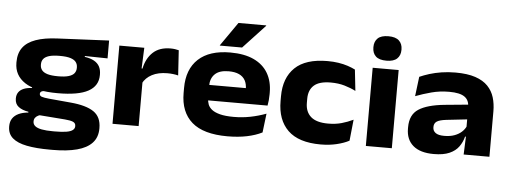

<svg xmlns="http://www.w3.org/2000/svg" viewBox="-54 -843 3163 1189"><g transform="rotate(5 1527.0 -248.5)"><path d="M306.6 -159.1Q167.4 -159.1 101.3 -202.8Q35.3 -246.5 35.3 -324.4V-329Q35.3 -384 61.6 -419.6Q87.9 -455.1 141.5 -474.1Q195.1 -493.1 275.9 -496.6L595.2 -511.8V-400.8L454 -403.2V-397.9Q489.8 -392.6 512.4 -379.9Q535.1 -367.1 546 -346.8Q556.9 -326.5 556.9 -297.7V-293.5Q556.9 -226.3 495.9 -192.7Q434.9 -159.1 306.6 -159.1ZM298.4 78.3H309.9Q353.1 78.3 380.1 73.9Q407.1 69.5 419.7 59.7Q432.4 50 432.4 35.4V33.7Q432.4 15.6 415.5 8.5Q398.6 1.4 365 -1.2L187.6 -14.9L227.9 -18.7Q212.2 -16.2 199.7 -10.6Q187.2 -4.9 180 4.5Q172.8 13.9 172.8 27.6V28.6Q172.8 45.6 186.2 56.6Q199.6 67.6 227.3 73Q255.1 78.3 298.4 78.3ZM287.6 193.3Q203.5 193.3 144.7 181.8Q86 170.3 55.5 143.9Q25 117.4 25 72.4V70.6Q25 41.8 38.1 22.1Q51.1 2.5 75.9 -9.2Q100.7 -20.8 135.7 -23.8V-28.8Q96.3 -35.3 73.7 -52.9Q51 -70.4 51 -103.5V-104.3Q51 -127.1 61.9 -142.8Q72.7 -158.5 93.9 -167.3Q115.1 -176 145.4 -177.2V-195.4L275.6 -165.3L233.3 -165.7Q213.2 -165.4 204.9 -160.5Q196.6 -155.5 196.6 -146.1V-145.6Q196.6 -133.1 210.5 -128.4Q224.3 -123.7 255.9 -120.6L392.3 -108.2Q488.3 -99.7 535.5 -67.6Q582.7 -35.4 582.7 33.8V36.5Q582.7 91.3 550.4 126Q518 160.8 456.4 177Q394.8 193.3 307.4 193.3ZM299.5 -263.7Q341.4 -263.7 365.5 -271.1Q389.6 -278.4 400.2 -292.2Q410.8 -306 410.8 -325V-329Q410.8 -347.7 400.4 -361.5Q390.1 -375.3 366.2 -382.9Q342.2 -390.5 300.6 -390.5H298.5Q256.6 -390.5 232.3 -382.9Q208 -375.2 197.8 -361.6Q187.5 -348.1 187.5 -329V-325.2Q187.5 -306.1 198.2 -292.4Q208.8 -278.6 233.1 -271.1Q257.4 -263.7 299.5 -263.7Z M819.8 -264.2 781 -356.9H816.2Q829.6 -421.2 869.9 -458.7Q910.1 -496.1 979.1 -496.1Q994.6 -496.1 1007.2 -494.1Q1019.8 -492.1 1030.1 -489.5L1040 -333.6Q1026.2 -337.4 1008.5 -339.4Q990.7 -341.5 973.2 -341.5Q916 -341.5 877 -320.9Q838 -300.3 819.8 -264.2ZM661.1 0V-486.1H816.2L809.3 -323L823.5 -321.2V0Z M1376.2 15.2Q1227 15.2 1155 -47.4Q1083.1 -110.1 1083.1 -228.6V-259.2Q1083.1 -376.3 1151.7 -439.9Q1220.3 -503.4 1349.8 -503.4Q1437.5 -503.4 1496.3 -475.9Q1555 -448.4 1584.7 -397.5Q1614.3 -346.6 1614.3 -277.4V-266Q1614.3 -248.1 1612.5 -229.3Q1610.6 -210.5 1607.8 -196H1460.2Q1462.8 -219.3 1463.8 -243.2Q1464.8 -267.2 1464.8 -285.2Q1464.8 -317.9 1452.3 -340.5Q1439.7 -363.1 1414.3 -374.9Q1388.9 -386.7 1349.8 -386.7Q1292.3 -386.7 1264.4 -359.6Q1236.4 -332.6 1236.4 -284.1V-252.9L1237.6 -238.3V-208.3Q1237.6 -189.1 1244.1 -171.4Q1250.7 -153.6 1268.5 -139.3Q1286.4 -125.1 1319.4 -116.5Q1352.3 -107.9 1405.1 -107.9Q1458.1 -107.9 1508.3 -117.9Q1558.6 -127.9 1605.7 -145.6L1591.4 -27.6Q1551 -7.2 1496.9 4Q1442.8 15.2 1376.2 15.2ZM1162.1 -196V-292.1H1575.8V-196ZM1383.8 -690H1556.2V-687.2L1419.3 -540.4H1281V-542.4Z M1955.4 15.2Q1818.8 15.2 1752.2 -49.3Q1685.6 -113.8 1685.6 -231.2V-260.4Q1685.6 -375.1 1752 -439.1Q1818.4 -503 1954.2 -503Q1990.2 -503 2021.9 -498.2Q2053.7 -493.3 2080.4 -484.5Q2107.1 -475.6 2127.2 -465.4L2141.6 -333.8Q2110.4 -349.8 2072 -361.1Q2033.7 -372.4 1985.7 -372.4Q1914.3 -372.4 1881.6 -343.2Q1848.8 -313.9 1848.8 -259.4V-234.1Q1848.8 -178.5 1883.4 -148Q1918.1 -117.6 1990.1 -117.6Q2037.1 -117.6 2074.5 -128.2Q2112 -138.8 2146.2 -155.3L2132.5 -23.7Q2101.4 -7 2055.6 4.1Q2009.8 15.2 1955.4 15.2Z M2235.9 0V-486.1H2397.4V0ZM2316.7 -537.1Q2270.9 -537.1 2250.1 -557.1Q2229.2 -577.1 2229.2 -611.8V-614.5Q2229.2 -648.8 2250.1 -669Q2270.9 -689.1 2316.7 -689.1Q2361.3 -689.1 2382.5 -669Q2403.8 -648.8 2403.8 -614.5V-611.8Q2403.8 -577.1 2382.5 -557.1Q2361.3 -537.1 2316.7 -537.1Z M2843.9 0 2849 -128.9 2846.7 -143.9V-274.7L2845.8 -297Q2845.8 -338.4 2816.5 -358.7Q2787.1 -379.1 2721.7 -379.1Q2662.9 -379.1 2611.3 -365.3Q2559.6 -351.6 2512.9 -333.8L2527.9 -455.3Q2555.1 -467.4 2589 -478Q2623 -488.5 2663.5 -494.9Q2704 -501.3 2749.9 -501.3Q2824.5 -501.3 2873.7 -484.7Q2922.9 -468 2951.5 -438.1Q2980.1 -408.3 2992.1 -368.7Q3004.1 -329.1 3004.1 -282.8V0ZM2658.5 13.2Q2574.3 13.2 2530.4 -24.3Q2486.4 -61.9 2486.4 -129.7V-138.9Q2486.4 -216.6 2539.3 -251Q2592.2 -285.4 2699.4 -296.1L2858 -311.3L2864 -220.5L2717.4 -204.2Q2676.3 -199.3 2659.5 -188Q2642.7 -176.7 2642.7 -154.2V-151.1Q2642.7 -129.8 2659.8 -117.2Q2676.8 -104.5 2713.7 -104.5Q2750.8 -104.5 2777.7 -114.6Q2804.5 -124.6 2822.2 -141Q2839.8 -157.3 2848.5 -176.9L2873.4 -111.2H2843.1Q2834.3 -76.4 2814 -48.2Q2793.7 -19.9 2756.3 -3.4Q2718.8 13.2 2658.5 13.2Z"/></g></svg>

Font: Anek Gurmukhi Medium SemiExpanded
Style: Regular
Weight: 500
Width: 6
Version: Version 1.003